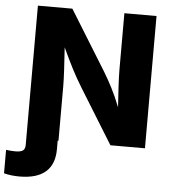

<svg xmlns="http://www.w3.org/2000/svg" viewBox="-109 -783 936 1052"><g transform="rotate(5 359.0 -257.5)"><path d="M-48.3 203.6C-23.9 210.4 5.4 213.9 37.6 213.9C164.1 213.9 229 157.7 229 47.4V0H233.4V-301.3C233.4 -347.2 228.5 -426.3 222.7 -512.7C263.2 -425.8 290 -371.1 333 -301.3L519 0H709V-727.5H532.2V-418C532.2 -367.2 537.6 -283.7 542.5 -210.9C511.7 -290 481.4 -345.2 449.2 -398.9L246.1 -727.5H56.6V37.1C56.6 67.9 43.5 78.6 1.5 78.6C-14.6 78.6 -30.8 77.1 -48.3 74.7Z"/></g></svg>

Font: Inter ExtraBold
Style: Regular
Weight: 800
Designer: Rasmus Andersson
Foundry: rsms
Version: Version 4.001;git-9221beed3